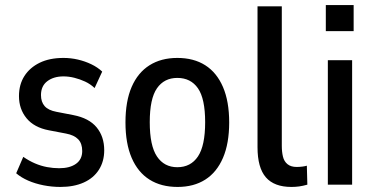

<svg xmlns="http://www.w3.org/2000/svg" viewBox="-20 -730 1479 759"><path d="M219 9Q185 9 152 2.5Q119 -4 91.5 -16Q64 -28 44 -45L72 -110Q95 -94 118.5 -84Q142 -74 166 -69.5Q190 -65 214 -65Q256 -65 280.5 -82.5Q305 -100 305 -133Q305 -163 289 -179.5Q273 -196 241 -202L173 -215Q115 -226 85 -262.5Q55 -299 55 -350Q55 -396 76.5 -429.5Q98 -463 137 -482Q176 -501 231 -501Q260 -501 288 -494.5Q316 -488 341 -476Q366 -464 384 -447L354 -382Q337 -398 316.5 -407.5Q296 -417 274 -422.5Q252 -428 231 -428Q192 -428 167 -409Q142 -390 142 -354Q142 -327 156.5 -310.5Q171 -294 203 -288L270 -275Q332 -263 362 -226.5Q392 -190 392 -136Q392 -92 371 -59Q350 -26 311 -8.5Q272 9 219 9Z M682 9Q617 9 571 -20Q525 -49 500.5 -106Q476 -163 476 -246Q476 -330 500.5 -386.5Q525 -443 571 -472Q617 -501 681 -501Q746 -501 791.5 -472Q837 -443 861.5 -386Q886 -329 886 -246Q886 -163 861.5 -106Q837 -49 791.5 -20Q746 9 682 9ZM681 -69Q734 -69 762.5 -111.5Q791 -154 791 -247Q791 -340 762.5 -381Q734 -422 681 -422Q629 -422 600.5 -381Q572 -340 572 -247Q572 -154 600.5 -111.5Q629 -69 681 -69Z M1132 9Q1064 9 1031 -29Q998 -67 998 -148V-705H1094V-153Q1094 -130 1098.5 -111Q1103 -92 1116.5 -81Q1130 -70 1153 -70Q1164 -70 1175.5 -71.5Q1187 -73 1193 -75L1195 0Q1177 5 1162.5 7Q1148 9 1132 9Z M1268 -607V-710H1378V-607ZM1276 0V-492H1372V0Z"/></svg>

Font: Nunito Sans 10pt Condensed SemiBold
Style: Regular
Weight: 600
Width: 3
Designer: Vernon Adams
Foundry: Vernon Adams
Version: Version 3.101;gftools[0.9.27]